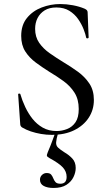

<svg xmlns="http://www.w3.org/2000/svg" viewBox="-20 -656 539 951"><path d="M154 -513Q154 -473 174 -444Q194 -415 226 -392.5Q258 -370 294 -348Q331 -326 365.5 -301Q400 -276 422.5 -242.5Q445 -209 445 -161Q445 -112 419.5 -73Q394 -34 347.5 -11Q301 12 236 12Q210 12 183.5 7.5Q157 3 133 -5Q109 -13 89 -25Q85 -28 82.5 -32Q80 -36 80 -44L70 -187Q69 -192 74.5 -192.5Q80 -193 81 -189Q90 -158 105 -126Q120 -94 141 -67.5Q162 -41 191.5 -24Q221 -7 260 -7Q287 -7 312.5 -17Q338 -27 354 -50.5Q370 -74 370 -116Q370 -164 349 -197Q328 -230 295 -254Q262 -278 225 -300Q190 -322 157.5 -346Q125 -370 105 -401.5Q85 -433 85 -478Q85 -532 113.5 -567Q142 -602 186.5 -619Q231 -636 278 -636Q309 -636 341 -630Q373 -624 399 -613Q408 -609 411 -604.5Q414 -600 414 -595L419 -470Q419 -467 414 -466Q409 -465 407 -469Q404 -486 394 -511.5Q384 -537 367 -561.5Q350 -586 323.5 -602.5Q297 -619 259 -619Q224 -619 201 -604.5Q178 -590 166 -566.5Q154 -543 154 -513ZM268 2Q259 33 258 49Q257 65 267.5 75Q278 85 300 99Q321 111 338 129Q355 147 355 176Q355 198 344 221Q333 244 309 259.5Q285 275 245 275Q215 275 196.5 265Q178 255 178 234Q178 220 188 210.5Q198 201 211 201Q227 201 233.5 209Q240 217 244 227.5Q248 238 255 246Q262 254 279 254Q310 254 310 220Q310 194 291.5 173.5Q273 153 225 127Q214 121 212.5 116Q211 111 217 97Q226 77 230 65.5Q234 54 239.5 40.5Q245 27 254 1Z"/></svg>

Font: Cormorant Medium
Style: Regular
Weight: 500
Designer: Christian Thalmann (Catharsis Fonts)
Foundry: Catharsis Fonts
Version: Version 4.000